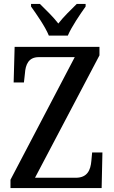

<svg xmlns="http://www.w3.org/2000/svg" viewBox="-20 -951 575 971"><path d="M227 -771H323C342 -816 386 -880 413 -918V-931H368C339 -902 301 -866 275 -832C249 -866 211 -902 182 -931H137V-918C164 -880 209 -816 227 -771ZM33 0H494L498 -180H446L442 -137C438 -91 422 -52 363 -52H157L483 -671V-714H54L49 -534H101L106 -579C109 -624 124 -662 176 -662H358L33 -42Z"/></svg>

Font: Noto Serif Georgian Condensed Medium
Style: Regular
Weight: 500
Width: 3
Designer: Monotype Design Team, Akaki Razmadze
Foundry: Google LLC
Version: Version 2.003